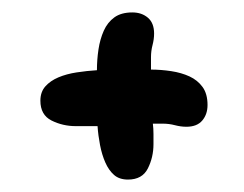

<svg xmlns="http://www.w3.org/2000/svg" viewBox="-20 -463 392 309"><path d="M45 -301Q45 -315 53 -324Q61 -333 74 -338.5Q87 -344 103.5 -346.5Q120 -349 136 -350Q136 -367 138.5 -383.5Q141 -400 147 -413.5Q153 -427 164 -435Q175 -443 193 -443Q208 -443 218 -434.5Q228 -426 228 -409Q228 -400 225.5 -390.5Q223 -381 223 -371V-351Q239 -351 255.5 -348.5Q272 -346 285 -340Q298 -334 306 -323Q314 -312 314 -294Q314 -279 305.5 -269Q297 -259 280 -259Q271 -259 261.5 -261.5Q252 -264 242 -264H226Q227 -256 227 -247.5Q227 -239 227 -231Q227 -210 218 -192Q209 -174 186 -174Q172 -174 163.5 -181.5Q155 -189 149.5 -201.5Q144 -214 141 -229.5Q138 -245 137 -260H102Q81 -260 63 -269Q45 -278 45 -301Z"/></svg>

Font: CAT Altenglisch
Style: Regular
Weight: 400
Designer: Peter Wiegel
Foundry: Peter Wiegel, CAT Fonts
Version: Version 1.000